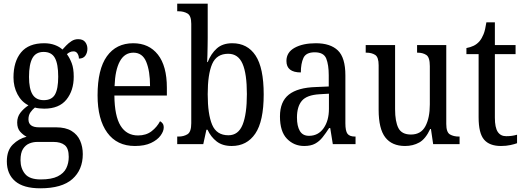

<svg xmlns="http://www.w3.org/2000/svg" viewBox="-20 -780 2837 1039"><path d="M198 239Q107 239 62 200.5Q17 162 17 93Q17 34 49.5 2Q82 -30 124 -40Q106 -49 89.5 -67Q73 -85 73 -117Q73 -147 90 -169.5Q107 -192 134 -210Q96 -229 74.5 -270Q53 -311 53 -361Q53 -447 94 -496.5Q135 -546 219 -546Q251 -546 276.5 -536.5Q302 -527 318 -512Q326 -521 338.5 -534Q351 -547 367 -557.5Q383 -568 403 -568Q429 -568 441 -552.5Q453 -537 453 -516Q453 -495 442 -479Q431 -463 407 -463Q407 -478 399.5 -490Q392 -502 378 -502Q367 -502 358.5 -498Q350 -494 342 -487Q357 -467 368 -438.5Q379 -410 379 -365Q379 -290 339.5 -241Q300 -192 219 -192Q208 -192 193 -193.5Q178 -195 169 -198Q156 -188 145 -172.5Q134 -157 134 -134Q134 -91 191 -91H283Q335 -91 367 -71.5Q399 -52 413.5 -19Q428 14 428 54Q428 139 371.5 189Q315 239 198 239ZM217 -238Q260 -238 277.5 -268.5Q295 -299 295 -365Q295 -434 277 -466.5Q259 -499 216 -499Q174 -499 155.5 -465.5Q137 -432 137 -364Q137 -300 156 -269Q175 -238 217 -238ZM200 191Q259 191 292 174.5Q325 158 338.5 130.5Q352 103 352 69Q352 23 330.5 5.5Q309 -12 269 -12H182Q159 -12 138.5 -3.5Q118 5 104.5 26Q91 47 91 87Q91 131 115.5 161Q140 191 200 191Z M710 10Q613 10 560.5 -62Q508 -134 508 -264Q508 -405 558.5 -475.5Q609 -546 701 -546Q786 -546 834.5 -484.5Q883 -423 883 -305V-263H599Q600 -152 632.5 -99.5Q665 -47 727 -47Q771 -47 800.5 -70Q830 -93 846 -124Q854 -120 860 -112Q866 -104 866 -90Q866 -70 849 -46.5Q832 -23 797.5 -6.5Q763 10 710 10ZM792 -314Q792 -395 771.5 -445Q751 -495 702 -495Q654 -495 628.5 -448Q603 -401 600 -314Z M1234 10Q1184 10 1152.5 -14.5Q1121 -39 1103 -78H1097L1080 0H939V-41H946Q974 -41 994.5 -53.5Q1015 -66 1015 -113V-651Q1015 -695 994.5 -707Q974 -719 946 -719H939V-760H1104V-575Q1104 -557 1103.5 -532Q1103 -507 1102.5 -482.5Q1102 -458 1101 -444H1104Q1122 -490 1153.5 -518Q1185 -546 1237 -546Q1319 -546 1363 -479.5Q1407 -413 1407 -269Q1407 -124 1361.5 -57Q1316 10 1234 10ZM1216 -48Q1270 -48 1293 -105.5Q1316 -163 1316 -271Q1316 -381 1292.5 -435Q1269 -489 1215 -489Q1152 -489 1128 -433.5Q1104 -378 1104 -270Q1104 -162 1128 -105Q1152 -48 1216 -48Z M1626 10Q1571 10 1533 -29Q1495 -68 1495 -150Q1495 -230 1543 -268Q1591 -306 1689 -309L1759 -312V-373Q1759 -429 1745.5 -463Q1732 -497 1683 -497Q1636 -497 1622 -466.5Q1608 -436 1608 -388Q1530 -388 1530 -450Q1530 -497 1574.5 -521.5Q1619 -546 1689 -546Q1768 -546 1808.5 -507Q1849 -468 1849 -372V-113Q1849 -71 1860.5 -56Q1872 -41 1901 -41H1904V0H1781L1767 -87H1761Q1743 -59 1725.5 -37Q1708 -15 1685 -2.5Q1662 10 1626 10ZM1652 -45Q1702 -45 1731 -86Q1760 -127 1760 -191V-273L1709 -270Q1640 -266 1613.5 -234.5Q1587 -203 1587 -144Q1587 -98 1602.5 -71.5Q1618 -45 1652 -45Z M2172 10Q2101 10 2065 -36.5Q2029 -83 2029 -186V-427Q2029 -471 2010 -483Q1991 -495 1963 -495H1959V-536H2118V-189Q2118 -122 2136 -87Q2154 -52 2204 -52Q2258 -52 2282 -97Q2306 -142 2306 -215V-422Q2306 -470 2287 -482.5Q2268 -495 2240 -495H2237V-536H2395V-109Q2395 -64 2415 -52.5Q2435 -41 2463 -41H2467V0H2324L2312 -82H2308Q2283 -28 2249 -9Q2215 10 2172 10Z M2691 10Q2629 10 2599.5 -24.5Q2570 -59 2570 -145V-487H2504V-520Q2526 -524 2543.5 -532.5Q2561 -541 2575 -557Q2588 -573 2597 -595.5Q2606 -618 2612 -659H2658V-536H2770V-487H2658V-143Q2658 -90 2673.5 -66.5Q2689 -43 2719 -43Q2736 -43 2750 -45Q2764 -47 2778 -51V-5Q2765 0 2742 5Q2719 10 2691 10Z"/></svg>

Font: Noto Serif Tamil Condensed
Style: Regular
Weight: 400
Width: 3
Designer: Indian Type Foundry, Tom Grace, and the Monotype Design Team
Foundry: Monotype Imaging Inc.
Version: Version 2.004; ttfautohint (v1.8.4.7-5d5b)